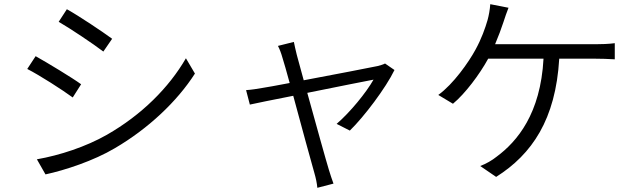

<svg xmlns="http://www.w3.org/2000/svg" viewBox="-20 -808 3040 916"><path d="M299 -764 260 -704C317 -671 426 -598 473 -562L515 -623C473 -654 357 -732 299 -764ZM156 -48 197 24C290 4 427 -41 528 -101C687 -194 825 -324 910 -457L867 -530C786 -390 656 -260 490 -165C390 -108 265 -67 156 -48ZM150 -540 110 -479C169 -449 278 -379 327 -343L367 -406C326 -436 207 -508 150 -540Z M1817 -505C1808 -500 1793 -496 1782 -493C1749 -486 1573 -452 1429 -425L1396 -546C1390 -571 1385 -592 1382 -608L1306 -589C1314 -574 1321 -556 1328 -531C1334 -512 1347 -468 1362 -412C1299 -400 1250 -391 1235 -389C1206 -384 1182 -380 1154 -378L1172 -309C1198 -315 1282 -332 1379 -351C1418 -207 1467 -26 1480 18C1487 42 1492 66 1494 88L1571 68C1564 50 1555 21 1549 2C1536 -40 1486 -220 1446 -365C1590 -394 1739 -424 1762 -428C1727 -366 1650 -272 1586 -217L1649 -185C1717 -251 1821 -389 1862 -474Z M2342 -597C2358 -635 2372 -672 2382 -703C2389 -724 2397 -749 2406 -771L2319 -788C2317 -760 2312 -734 2306 -712C2295 -674 2277 -623 2249 -572C2216 -511 2143 -407 2071 -355L2141 -313C2199 -361 2268 -453 2309 -528H2573C2559 -265 2447 -133 2350 -61C2328 -43 2298 -26 2271 -16L2347 36C2518 -72 2631 -238 2648 -528H2821C2844 -528 2883 -527 2913 -525V-602C2885 -598 2846 -597 2821 -597Z"/></svg>

Font: Noto Sans CJK JP DemiLight
Style: Regular
Weight: 350
Designer: Ryoko NISHIZUKA (kana & ideographs); Paul D. Hunt (Latin, Greek & Cyrillic); Wenlong ZHANG (bopomofo); Sandoll Communica
Foundry: Adobe Systems Incorporated
Version: Version 1.004;PS 1.004;hotconv 1.0.82;makeotf.lib2.5.63406